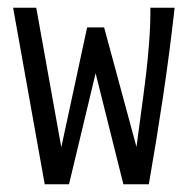

<svg xmlns="http://www.w3.org/2000/svg" viewBox="-20 -477 490 498"><path d="M96 1 14 -457H74L139 -95L206 -406H250L334 -96Q345 -178 352.5 -234Q360 -290 363.5 -328Q367 -366 368.5 -392.5Q370 -419 370 -442V-457H433Q420 -341 403 -227Q386 -113 366 1H300L228 -287L159 1Z"/></svg>

Font: Inconsolata SemiCondensed
Style: Regular
Weight: 400
Width: 4
Monospace: yes
Designer: Raph Levien, Cyreal, Brenton Simpson
Foundry: Raph Levien, Cyreal, Google
Version: Version 3.000; ttfautohint (v1.8.2.53-6de2)